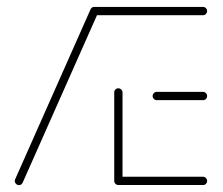

<svg xmlns="http://www.w3.org/2000/svg" viewBox="-20 -539 650 559"><path d="M35.2 0Q30.4 0 26.7 -3.7Q23 -7.4 23 -12.2Q23 -14.8 24.1 -17L243.3 -511.1Q244.8 -514.1 247.6 -516.1Q250.4 -518.1 254.1 -518.1Q259.3 -518.1 262.8 -514.6Q266.3 -511.1 266.3 -505.9Q266.3 -503.3 265.2 -501.1L45.9 -7Q44.4 -4.1 41.7 -2Q38.9 0 35.2 0ZM583 -12.2Q583 -7 579.4 -3.5Q575.9 0 571.1 -0.4H324.4Q319.6 -0.4 316.1 -3.9Q312.6 -7.4 312.6 -12.2Q312.6 -17.4 316.1 -20.9Q319.6 -24.4 324.4 -24.4H571.1Q575.9 -24.4 579.4 -20.9Q583 -17.4 583 -12.2ZM312.6 -13V-270Q312.6 -275.2 316.1 -278.5Q319.6 -281.9 324.4 -281.9Q329.6 -281.9 333.1 -278.3Q336.7 -274.8 336.7 -270V-13ZM424.4 -259.3Q424.4 -264.4 428 -268Q431.5 -271.5 436.3 -271.5H571.1Q575.9 -271.5 579.4 -268Q583 -264.4 583 -259.3Q583 -254.4 579.6 -250.9Q576.3 -247.4 571.1 -247.4H436.3Q431.5 -247.4 428 -250.9Q424.4 -254.4 424.4 -259.3ZM242.6 -506.7Q242.6 -511.9 246.1 -515.4Q249.6 -518.9 254.4 -518.9H571.1Q575.9 -518.9 579.4 -515.4Q583 -511.9 583 -506.7Q583 -501.9 579.6 -498.3Q576.3 -494.8 571.1 -494.8H254.4Q249.6 -494.8 246.1 -498.3Q242.6 -501.9 242.6 -506.7Z"/></svg>

Font: 26F Galaxy Sans Thin
Style: Regular
Weight: 100
Designer: C₂₉H₂₅N₃O₅
Version: Version 1.100